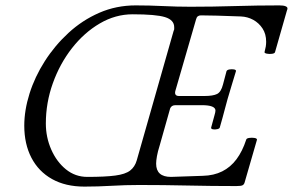

<svg xmlns="http://www.w3.org/2000/svg" viewBox="-20 -686 1086 712"><path d="M293 6Q223 6 173 -22Q123 -50 96.5 -101Q70 -152 70 -220Q70 -277 89.5 -339Q109 -401 146 -459Q183 -517 234 -564Q285 -611 348 -638.5Q411 -666 483 -666Q534 -666 585 -663.5Q636 -661 686 -661Q769 -661 851.5 -663.5Q934 -666 1016 -666Q1031 -666 1038.5 -663Q1046 -660 1046 -655Q1046 -653 1045.5 -651Q1045 -649 1044 -647L1000 -493Q999 -488 989 -486.5Q979 -485 969.5 -487Q960 -489 961 -493Q964 -504 965.5 -513Q967 -522 967 -531Q967 -560 953.5 -580.5Q940 -601 919 -612.5Q898 -624 873 -625Q821 -627 784 -628Q747 -629 725 -629Q718 -629 713.5 -625.5Q709 -622 707 -614L630 -348Q626 -330 644 -330H738Q770 -330 785 -337.5Q800 -345 807 -373L820 -422Q822 -427 831 -428.5Q840 -430 848 -428.5Q856 -427 855 -422Q847 -397 839.5 -371Q832 -345 824 -319Q819 -302 814.5 -284Q810 -266 805 -248.5Q800 -231 795 -213Q794 -209 785.5 -207Q777 -205 769.5 -206.5Q762 -208 763 -213L775 -257Q777 -264 778 -268.5Q779 -273 779 -276Q779 -296 728 -296H631Q616 -296 611 -284L572 -146Q565 -124 562 -107Q559 -90 559 -79Q559 -30 614 -30L732 -34Q773 -35 804 -50.5Q835 -66 857 -95.5Q879 -125 893 -168Q894 -173 904 -174.5Q914 -176 923.5 -174.5Q933 -173 933 -168L887 -9Q885 -2 879.5 1Q874 4 856 4Q766 4 676 2Q586 0 496 0Q445 0 394 3Q343 6 293 6ZM304 -30Q370 -30 407.5 -35Q445 -40 462.5 -53.5Q480 -67 487 -91L624 -572Q626 -575 626 -578.5Q626 -582 626 -585Q626 -612 592 -622.5Q558 -633 472 -633Q408 -633 350 -599Q292 -565 247 -507.5Q202 -450 176 -377.5Q150 -305 150 -228Q150 -177 170 -131.5Q190 -86 224.5 -58Q259 -30 304 -30Z"/></svg>

Font: Junicode VF
Style: Italic
Weight: 400
Italic angle: -11°
Designer: Peter S. Baker
Version: Version 2.209